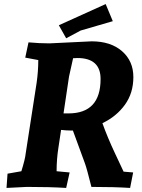

<svg xmlns="http://www.w3.org/2000/svg" viewBox="-20 -918 698 943"><path d="M223 -705 430 -715Q524 -715 579.5 -666.5Q635 -618 635 -539.5Q635 -461 593.5 -403.5Q552 -346 483 -313Q508 -243 545 -164.5Q582 -86 587 -75L634 -71L619 5Q542 0 429 0Q406 -92 397 -116L338 -277H325Q306 -277 280 -280L267 -193Q258 -137 258 -77L322 -71L305 5Q225 0 112 0L12 5L17 -65L85 -77Q104 -139 106 -163L160 -512Q168 -568 168 -623L104 -635L120 -710Q173 -705 223 -705ZM360 -633Q348 -633 339 -632L319 -542L292 -361H316Q474 -361 474 -530Q474 -633 360 -633ZM499 -898 534 -814Q395 -774 376 -768L305 -730L269 -794Z"/></svg>

Font: Andada
Style: Bold Italic
Weight: 700
Italic angle: -8.29999°
Designer: Carolina Giovagnoli
Foundry: Carolina Giovagnoli
Version: Version 1.003